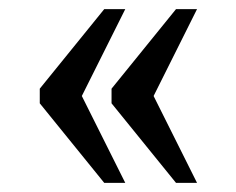

<svg xmlns="http://www.w3.org/2000/svg" viewBox="-20 -480 517 420"><path d="M365 -80 224 -254V-286L365 -460H411L316 -270L411 -80ZM208 -80 67 -254V-286L208 -460H254L159 -270L254 -80Z"/></svg>

Font: Noto Serif Myanmar SemiCondensed
Style: Regular
Weight: 400
Width: 4
Designer: Ben Mitchell and the Monotype Design Team
Foundry: Monotype Imaging Inc.
Version: Version 2.106; ttfautohint (v1.8.4.7-5d5b)